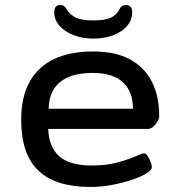

<svg xmlns="http://www.w3.org/2000/svg" viewBox="-20 -734 700 761"><path d="M339 7Q200 7 132 -58Q64 -123 64 -259Q64 -350 97.5 -410Q131 -470 194.5 -500Q258 -530 349 -530Q438 -530 495.5 -498.5Q553 -467 582 -410Q611 -353 611 -274Q611 -264 604 -252Q597 -240 587 -231.5Q577 -223 566 -223H171Q174 -150 215.5 -114Q257 -78 343 -78Q402 -78 445.5 -90Q489 -102 516 -114Q543 -126 551 -126Q559 -126 565.5 -115.5Q572 -105 577 -92Q582 -79 582 -71Q582 -60 560 -46.5Q538 -33 502 -21Q466 -9 423.5 -1Q381 7 339 7ZM173 -303H507Q507 -372 466.5 -408.5Q426 -445 347 -445Q290 -445 251.5 -428.5Q213 -412 193.5 -381Q174 -350 173 -303ZM350 -581Q308 -581 272.5 -594.5Q237 -608 216 -631.5Q195 -655 195 -686Q195 -700 201 -707Q207 -714 218 -714Q228 -714 233 -710.5Q238 -707 244 -697Q259 -674 282 -663.5Q305 -653 350 -653Q396 -653 419.5 -664Q443 -675 454 -698Q459 -708 465.5 -711Q472 -714 480 -714Q491 -714 497.5 -707Q504 -700 504 -686Q504 -655 484 -631.5Q464 -608 429 -594.5Q394 -581 350 -581Z"/></svg>

Font: Asap Expanded Medium
Style: Regular
Weight: 500
Width: 7
Designer: Pablo Cosgaya
Foundry: Omnibus-Type
Version: Version 3.001